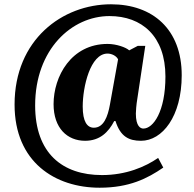

<svg xmlns="http://www.w3.org/2000/svg" viewBox="-20 -734 905 896"><path d="M445 142C583 142 668 99 742 48L718 3C657 45 568 83 456 83C271 83 144 -19 144 -242C144 -504 315 -659 491 -659C642 -659 752 -565 752 -377C752 -213 695 -134 649 -134C636 -134 614 -144 614 -204C614 -213 616 -246 621 -274L658 -520H623L583 -499C568 -513 523 -529 482 -529C312 -529 230 -377 230 -248C230 -136 294 -77 377 -77C446 -77 486 -117 513 -169H519C542 -96 582 -77 638 -77C737 -77 828 -190 828 -383C828 -597 693 -714 498 -714C271 -714 48 -549 48 -246C48 23 238 142 445 142ZM418 -138C387 -138 366 -166 366 -237C366 -328 401 -484 482 -484C500 -484 523 -474 531 -457L493 -246C483 -190 464 -138 418 -138Z"/></svg>

Font: Noto Serif Devanagari SemiCondensed Black
Style: Regular
Weight: 900
Width: 4
Designer: Universal Thirst, Indian Type Foundry and the Monotype Design Team
Foundry: Monotype Imaging Inc.
Version: Version 2.004